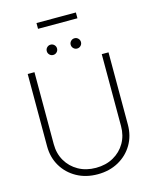

<svg xmlns="http://www.w3.org/2000/svg" viewBox="-147 -1126 990 1234"><g transform="rotate(-15 347.5 -508.5)"><path d="M571.3 -727.5H616.2V-246.6Q616.2 -172.4 581.8 -114Q547.4 -55.7 486.6 -22Q425.8 11.7 347.7 11.7Q269.5 11.7 208.7 -22Q147.9 -55.7 113.3 -114Q78.6 -172.4 78.6 -246.6V-727.5H123.5V-248.5Q123.5 -186 152.1 -137Q180.7 -87.9 231.2 -59.6Q281.7 -31.2 347.7 -31.2Q413.6 -31.2 464.1 -59.6Q514.6 -87.9 543 -137Q571.3 -186 571.3 -248.5ZM269 -803.2Q254.9 -803.2 244.9 -813.2Q234.9 -823.2 234.9 -837.4Q234.9 -851.6 244.9 -861.6Q254.9 -871.6 269 -871.6Q283.2 -871.6 293.2 -861.6Q303.2 -851.6 303.2 -837.4Q303.2 -823.2 293.2 -813.2Q283.2 -803.2 269 -803.2ZM428.2 -803.2Q414.1 -803.2 404.1 -813.2Q394 -823.2 394 -837.4Q394 -851.6 404.1 -861.6Q414.1 -871.6 428.2 -871.6Q442.4 -871.6 452.4 -861.6Q462.4 -851.6 462.4 -837.4Q462.4 -823.2 452.4 -813.2Q442.4 -803.2 428.2 -803.2ZM480 -1029.3V-990.7H217.8V-1029.3Z"/></g></svg>

Font: Inter Display Extra Light
Style: Regular
Weight: 200
Designer: Rasmus Andersson
Foundry: rsms
Version: Version 4.000;git-4fc901f